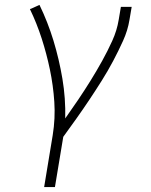

<svg xmlns="http://www.w3.org/2000/svg" viewBox="-20 -558 616 783"><path d="M160 205H204L238 0Q265 -37 292 -75Q319 -113 345 -152Q371 -191 395.5 -230Q420 -269 441.5 -309.5Q463 -350 482 -392Q501 -434 508 -477L517 -530H473L464 -477Q457 -434 438 -392Q419 -350 396.5 -309.5Q374 -269 349.5 -229.5Q325 -190 299 -151.5Q273 -113 246 -75Q248 -157 234.5 -237Q221 -317 198 -392.5Q175 -468 141 -538L108 -523L102 -521Q130 -463 150 -401Q170 -339 183.5 -274.5Q197 -210 201.5 -142.5Q206 -75 195 -7Z"/></svg>

Font: Iosevka Sparkle Extralight
Style: Italic
Weight: 200
Italic angle: -9°
Designer: Belleve Invis
Foundry: Belleve Invis
Version: Version 4.5.0; ttfautohint (v1.8.3)